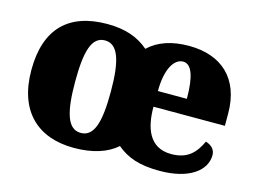

<svg xmlns="http://www.w3.org/2000/svg" viewBox="-81 -690 1120 839"><g transform="rotate(15 479.0 -270.5)"><path d="M308 10C392 10 457 -11 501 -50C549 -10 603 10 696 10C829 10 902 -46 902 -116C902 -142 884 -158 859 -166C834 -113 801 -74 726 -74C624 -74 598 -162 598 -254H921V-309C921 -468 827 -551 680 -551C602 -551 541 -530 498 -489C451 -530 391 -551 311 -551C137 -551 41 -459 41 -271C41 -83 146 10 308 10ZM320 -61C260 -61 239 -134 239 -271C239 -409 259 -479 319 -479C377 -479 401 -412 401 -270C401 -129 380 -61 320 -61ZM599 -325C599 -425 632 -478 673 -478C710 -478 730 -428 730 -325Z"/></g></svg>

Font: UArctic Serif Black
Style: Regular
Weight: 900
Designer: Customization by Puisto advertising & original work Monotype Design Team
Foundry: Monotype Imaging Inc.
Version: Version 2.004